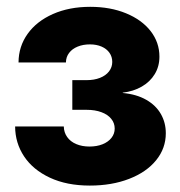

<svg xmlns="http://www.w3.org/2000/svg" viewBox="-20 -547 538 574"><path d="M25.2 -168.9H170.7Q171.1 -151 180.8 -137.4Q190.4 -123.7 207.8 -116.3Q225.2 -108.9 247.6 -108.9Q269.4 -108.9 286.5 -115.7Q303.6 -122.6 313.2 -134.8Q322.9 -147.1 322.9 -162.7Q322.9 -179.1 312.5 -191.8Q302.2 -204.6 283.2 -211.6Q264.3 -218.7 238.8 -218.7H196.2V-307.4H238.8Q261.5 -307.4 278.8 -314.2Q296.2 -321 305.9 -333.5Q315.6 -346.1 315.6 -361.9Q315.6 -377.2 307.3 -389.1Q298.9 -401.1 283.7 -407.7Q268.5 -414.3 248.9 -414.3Q228.2 -414.3 212 -407.6Q195.8 -401 186.6 -388.8Q177.3 -376.5 177.1 -360.3H35.4Q35.6 -408 62.6 -445.8Q89.6 -483.6 138.3 -505.1Q186.9 -526.6 249.7 -526.6Q309.9 -526.6 356.9 -507.2Q403.9 -487.9 430.3 -454.1Q456.6 -420.2 456.6 -377.6Q456.6 -348.4 442.6 -325.4Q428.6 -302.3 403.8 -288.1Q379 -273.8 347 -270V-269Q388.1 -265.3 417.1 -248.7Q446.2 -232.1 460.9 -206.2Q475.7 -180.4 475.7 -148.7Q475.7 -103.6 446.8 -68Q418 -32.4 366.1 -12.3Q314.3 7.8 248.4 7.8Q179.6 7.8 129.1 -15.8Q78.6 -39.4 52 -79.5Q25.4 -119.6 25.2 -168.9Z"/></svg>

Font: Intratopia Thin
Style: Regular
Weight: 100
Designer: Rasmus Andersson
Foundry: rsms
Version: Version 3.000;Glyphs 3.2.3 (3260)